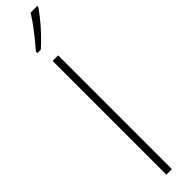

<svg xmlns="http://www.w3.org/2000/svg" viewBox="-350 -951 907 907"><g transform="rotate(-45 104.0 -497.5)"><path d="M208 -988V-995H164C134 -947 94 -896 51 -847V-837H74C118 -875 177 -941 208 -988ZM113 0V-760H76V0Z"/></g></svg>

Font: Noto Sans Gurmukhi UI Condensed ExtraLight
Style: Regular
Weight: 200
Width: 3
Designer: Jelle Bosma - Monotype Design Team
Foundry: Monotype Imaging Inc.
Version: Version 2.004